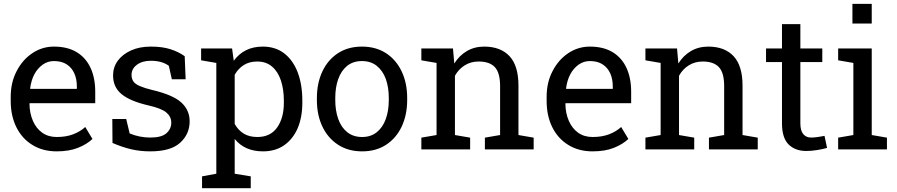

<svg xmlns="http://www.w3.org/2000/svg" viewBox="-20 -782 4693 1005"><path d="M276.9 10.3Q203.6 10.3 149.4 -23.4Q95.2 -56.6 65.7 -116.2Q36.1 -175.8 36.1 -253.9V-275.4Q36.1 -351.1 67.4 -410.2Q98.1 -469.7 149.7 -503.9Q201.2 -538.1 262.2 -538.1Q333.5 -538.1 381.8 -508.8Q429.7 -479.5 454.1 -426.5Q478.5 -373.5 478.5 -301.8V-241.7H135.7L134.3 -239.3Q134.8 -189.5 152.3 -149.4Q169.4 -109.9 200.9 -87.4Q232.4 -64.9 276.9 -64.9Q325.7 -64.9 362.5 -78.9Q399.4 -92.8 426.3 -117.2L463.9 -54.7Q435.5 -27.3 388.9 -8.5Q342.3 10.3 276.9 10.3ZM137.7 -319.3 138.7 -316.9H382.3V-329.6Q382.3 -368.2 369.1 -397.9Q355.5 -428.2 328.9 -445.3Q302.2 -462.4 262.2 -462.4Q230.5 -462.4 203.6 -443.8Q148.9 -404.3 137.7 -319.3Z M767.1 10.3Q713.9 10.3 667.5 -0.5Q621.1 -11.2 568.8 -33.7L567.9 -159.2H640.6L658.7 -83.5Q710.4 -62 767.1 -62Q825.7 -62 851.1 -84.5Q876.5 -106.9 876.5 -140.1Q876.5 -171.4 850.8 -193.1Q825.2 -214.8 757.8 -230Q662.1 -252 616.9 -288.8Q571.8 -325.7 571.8 -387.2Q571.8 -430.2 596.7 -464.4Q621.6 -498 666 -518.1Q710.4 -538.1 769.5 -538.1Q829.6 -538.1 872.3 -524.4Q915 -510.7 946.8 -487.8L951.7 -367.2H879.4L863.8 -437.5Q828.1 -463.9 769.5 -463.9Q724.6 -463.9 696.5 -442.9Q668.5 -421.9 668.5 -390.1Q668.5 -372.1 676.8 -357.9Q685.5 -342.8 711.9 -331.5Q738.3 -320.3 774.9 -311.5Q885.3 -285.6 929 -245.6Q972.7 -205.6 972.7 -147Q972.7 -80.1 923.1 -34.9Q873.5 10.3 767.1 10.3Z M1208.5 -54.7V127.4L1292.5 141.1V203.1H1037.6V141.1L1112.3 127.4V-452.6L1032.7 -466.3V-528.3H1194.8L1203.6 -463.9Q1257.8 -538.1 1355.5 -538.1Q1421.4 -538.1 1467.3 -502.9Q1513.7 -467.3 1538.1 -403.6Q1562.5 -339.8 1562.5 -254.4V-244.1Q1562.5 -168.5 1538.1 -110.8Q1513.2 -53.7 1467.3 -21.7Q1421.4 10.3 1356.9 10.3Q1260.7 10.3 1208.5 -54.7ZM1327.1 -64.9Q1395.5 -64.9 1430.7 -114.7Q1465.8 -164.6 1465.8 -244.1V-254.4Q1465.8 -314.5 1450.2 -361.3Q1434.6 -407.7 1403.6 -433.8Q1372.6 -460 1326.2 -460Q1285.2 -460 1255.9 -441.4Q1226.6 -422.9 1208.5 -390.6V-133.3Q1226.6 -100.6 1255.6 -82.8Q1284.7 -64.9 1327.1 -64.9Z M1875.5 10.3Q1802.7 10.3 1749.5 -24.4Q1696.3 -59.1 1667.5 -119.6Q1638.7 -180.2 1638.7 -258.3V-269Q1638.7 -346.7 1667.5 -408.2Q1696.3 -469.2 1749.3 -503.7Q1802.2 -538.1 1874.5 -538.1Q1947.3 -538.1 2001 -503.4Q2053.7 -468.8 2082.5 -408.2Q2111.3 -347.7 2111.3 -269V-258.3Q2111.3 -180.7 2082.5 -119.1Q2053.7 -58.6 2001 -24.2Q1948.2 10.3 1875.5 10.3ZM1875.5 -64.9Q1921.4 -64.9 1952.6 -90.3Q1983.4 -115.2 1999.3 -158.9Q2015.1 -202.6 2015.1 -258.3V-269Q2015.1 -324.2 1999.5 -368.7Q1983.4 -412.1 1952.1 -437.3Q1920.9 -462.4 1874.5 -462.4Q1829.1 -462.4 1797.4 -437.5Q1766.1 -412.1 1750.5 -368.4Q1734.9 -324.7 1734.9 -269V-258.3Q1734.9 -203.1 1750.5 -159.2Q1766.1 -115.2 1797.6 -90.1Q1829.1 -64.9 1875.5 -64.9Z M2361.3 -385.3V-75.2L2440.9 -61.5V0H2185.5V-61.5L2265.1 -75.2V-452.6L2185.5 -466.3V-528.3H2351.1L2357.9 -449.7Q2384.3 -491.7 2424.1 -514.9Q2463.9 -538.1 2514.6 -538.1Q2600.1 -538.1 2647 -488Q2693.8 -438 2693.8 -333.5V-75.2L2773.4 -61.5V0H2518.1V-61.5L2597.7 -75.2V-331.5Q2597.7 -401.4 2570.1 -430.7Q2542.5 -460 2485.8 -460Q2444.3 -460 2412.4 -439.9Q2380.4 -419.9 2361.3 -385.3Z M3082 10.3Q3008.8 10.3 2954.6 -23.4Q2900.4 -56.6 2870.8 -116.2Q2841.3 -175.8 2841.3 -253.9V-275.4Q2841.3 -351.1 2872.6 -410.2Q2903.3 -469.7 2954.8 -503.9Q3006.3 -538.1 3067.4 -538.1Q3138.7 -538.1 3187 -508.8Q3234.9 -479.5 3259.3 -426.5Q3283.7 -373.5 3283.7 -301.8V-241.7H2940.9L2939.5 -239.3Q2939.9 -189.5 2957.5 -149.4Q2974.6 -109.9 3006.1 -87.4Q3037.6 -64.9 3082 -64.9Q3130.9 -64.9 3167.7 -78.9Q3204.6 -92.8 3231.4 -117.2L3269 -54.7Q3240.7 -27.3 3194.1 -8.5Q3147.5 10.3 3082 10.3ZM2942.9 -319.3 2943.8 -316.9H3187.5V-329.6Q3187.5 -368.2 3174.3 -397.9Q3160.6 -428.2 3134 -445.3Q3107.4 -462.4 3067.4 -462.4Q3035.6 -462.4 3008.8 -443.8Q2954.1 -404.3 2942.9 -319.3Z M3534.2 -385.3V-75.2L3613.8 -61.5V0H3358.4V-61.5L3438 -75.2V-452.6L3358.4 -466.3V-528.3H3523.9L3530.8 -449.7Q3557.1 -491.7 3596.9 -514.9Q3636.7 -538.1 3687.5 -538.1Q3772.9 -538.1 3819.8 -488Q3866.7 -438 3866.7 -333.5V-75.2L3946.3 -61.5V0H3690.9V-61.5L3770.5 -75.2V-331.5Q3770.5 -401.4 3742.9 -430.7Q3715.3 -460 3658.7 -460Q3617.2 -460 3585.2 -439.9Q3553.2 -419.9 3534.2 -385.3Z M4200.7 8.3Q4142.1 8.3 4107.7 -26.1Q4073.2 -60.5 4073.2 -136.2V-457H3989.7V-528.3H4073.2V-655.8H4169.4V-528.3H4284.2V-457H4169.4V-136.2Q4169.4 -98.1 4184.6 -80.1Q4199.7 -62 4225.1 -62Q4242.2 -62 4263.2 -65.2Q4284.2 -68.4 4295.9 -70.8L4309.1 -7.8Q4288.1 -1.5 4257.6 3.4Q4227.1 8.3 4200.7 8.3Z M4543 -761.7V-658.7H4441.9V-761.7ZM4367.2 -466.3V-528.3H4543V-75.2L4622.6 -61.5V0H4367.2V-61.5L4446.8 -75.2V-452.6Z"/></svg>

Font: Suwannaphum
Style: Regular
Weight: 400
Designer: Danh Hong
Version: Version 8.002; ttfautohint (v1.8.3)